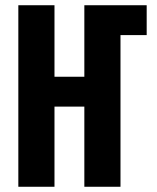

<svg xmlns="http://www.w3.org/2000/svg" viewBox="-20 -713 600 733"><path d="M50 0V-693H188V-420H302V-693H540V-579H440V0H302V-306H188V0Z"/></svg>

Font: Ubuntu Sans Mono
Style: Bold
Weight: 700
Monospace: yes
Designer: Dalton Maag Ltd
Foundry: Dalton Maag Ltd
Version: Version 1.006